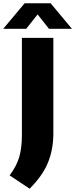

<svg xmlns="http://www.w3.org/2000/svg" viewBox="-72 -970 458 1166"><path d="M-13.5 95Q28 40 44.5 -15.2Q61 -70.5 61 -150.5V-740H252V-155.5Q251 -59 218.5 19.5Q186 98 108 176ZM365 -795H225.5L156.5 -882.5L87 -795H-52.5L77.5 -950H235.5Z"/></svg>

Font: Encode Sans ExtraBold
Style: Regular
Weight: 800
Designer: Multiple Designers
Foundry: Impallari Type
Version: Version 2.000